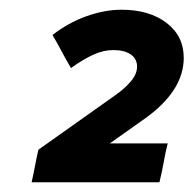

<svg xmlns="http://www.w3.org/2000/svg" viewBox="-20 -725 398 395"><path d="M45 -350ZM45 -350Q49 -367 52 -383.5Q55 -400 59 -417Q99 -445 138 -473Q177 -501 217 -529Q237 -543 249.5 -558Q262 -573 262 -588Q262 -604 249 -613Q236 -622 213 -622Q193 -622 172 -612.5Q151 -603 126 -585Q116 -602 107 -619Q98 -636 88 -653Q120 -678 157.5 -691.5Q195 -705 230 -705Q287 -705 322.5 -678Q358 -651 358 -606Q358 -538 278 -481L206 -430H325Q320 -410 316.5 -390Q313 -370 308 -350Z"/></svg>

Font: Rosa Sans Black
Style: Italic
Weight: 900
Italic angle: -12°
Designer: Pentagram / MCKL
Foundry: Pentagram / MCKL
Version: Version 1.005;September 16, 2019;FontCreator 11.5.0.2425 64-